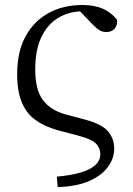

<svg xmlns="http://www.w3.org/2000/svg" viewBox="-20 -550 536 776"><path d="M213.2 206.4 209.8 163.9Q265.4 158.9 304.5 147.7Q343.5 136.6 364.5 117.8Q385.5 99.1 385.5 73.2Q385.5 48.1 368 30.2Q350.5 12.3 296.5 -1.7L211.4 -24.3Q159.7 -38.9 123.1 -65.3Q86.5 -91.6 67.9 -136.9Q49.3 -182.2 49.3 -250.3Q49.3 -340.6 83.1 -402.7Q116.9 -464.7 176.3 -497.3Q235.7 -529.8 312.9 -529.8Q360.5 -529.8 394.6 -515.3Q428.7 -500.7 452.7 -470.5Q455.9 -448.4 443.5 -434.5Q431.1 -420.6 410.4 -420.6Q394.2 -420.6 382 -427.8Q369.8 -435.1 358.2 -447.4L295 -513L359.1 -512.8L381.1 -489.8Q363.3 -496.6 347.3 -500.4Q331.4 -504.2 315 -504.2Q259.4 -504.2 215.7 -478.1Q172 -452 147.2 -399.9Q122.4 -347.8 122.4 -269.6Q122.4 -186.9 153.5 -145.6Q184.6 -104.3 245.1 -87.6L325.4 -66.2Q392.5 -48 417 -18.6Q441.6 10.8 441.6 50.5Q441.6 90.2 416.2 124.8Q390.9 159.5 340.6 181.5Q290.3 203.6 213.2 206.4Z"/></svg>

Font: Noto Serif HK
Style: Regular
Weight: 200
Designer: Ryoko NISHIZUKA 西塚涼子 (kana & ideographs); Frank Grießhammer (Latin, Greek & Cyrillic); Wenlong ZHANG 张文龙 (bopomofo); San
Foundry: Adobe
Version: Version 2.001;hotconv 1.1.0;makeotfexe 2.6.0